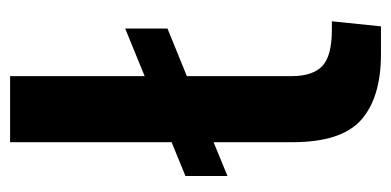

<svg xmlns="http://www.w3.org/2000/svg" viewBox="-220 -560 786 386"><g transform="rotate(-90 173.0 -367.0)"><path d="M80.1 -172.4V-330.6L12.2 -302.7V-387.2L80.1 -415V-739.7H212.9V-469.2L308.6 -508.3V-423.3L212.9 -384.3V-174.3Q212.9 -131.3 233.2 -112.1Q253.4 -92.8 306.6 -92.8H323.2L313 5.9H257.3Q169.9 5.9 125 -33.9Q80.1 -73.7 80.1 -172.4Z"/></g></svg>

Font: Monda
Style: Bold
Weight: 700
Designer: Vernon Adams
Foundry: Vernon Adams
Version: Version 2.100; ttfautohint (v1.8.3)